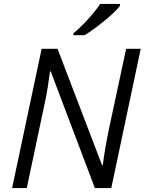

<svg xmlns="http://www.w3.org/2000/svg" viewBox="-20 -964 741 984"><path d="M193.4 -713.9H274.9L502.9 -117.7H506.8Q517.6 -204.1 541 -315.4L626.5 -713.9H701.2L550.3 0H466.3L240.2 -597.7H236.3Q224.1 -503.9 211.9 -447.8L117.2 0H42ZM493.2 -943.8H594.7V-933.6Q571.3 -903.3 514.6 -856.9Q458 -810.5 413.6 -783.7H356.4V-793.9Q389.2 -819.8 428.7 -862.8Q468.3 -905.8 493.2 -943.8Z"/></svg>

Font: Viking Open Sans
Style: Italic
Weight: 400
Italic angle: -12°
Foundry: Ascender Corporation
Version: Version 2.000